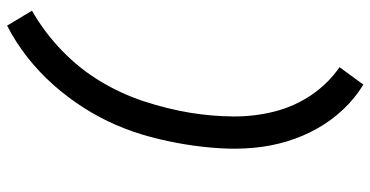

<svg xmlns="http://www.w3.org/2000/svg" viewBox="-271 -610 1042 540"><g transform="rotate(90 250.0 -340.0)"><path d="M52 161 10 91Q70 57 121.5 7.5Q173 -42 208.5 -101Q244 -160 265 -224Q286 -288 297 -353Q307 -414 307.5 -474.5Q308 -535 293.5 -591.5Q279 -648 247 -695Q215 -742 169 -774L218 -841Q257 -817 288 -784Q319 -751 341.5 -711Q364 -671 377.5 -626.5Q391 -582 395.5 -534.5Q400 -487 397 -438Q394 -389 386 -340Q378 -291 365 -242Q352 -193 331.5 -145.5Q311 -98 282.5 -53.5Q254 -9 218.5 31Q183 71 141 104Q99 137 52 161Z"/></g></svg>

Font: Iosevka Curly Slab Medium
Style: Italic
Weight: 500
Italic angle: -9°
Monospace: yes
Designer: Belleve Invis
Foundry: Belleve Invis
Version: Version 22.1.2; ttfautohint (v1.8.4)